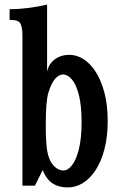

<svg xmlns="http://www.w3.org/2000/svg" viewBox="-20 -800 540 840"><path d="M186 -485.8Q191.9 -519 218.8 -539.6Q245.6 -560.1 284.2 -560.1Q315.9 -560.1 345.7 -541Q375.5 -522 399.2 -484.9Q422.9 -447.8 437 -394Q451.2 -340.3 451.2 -271Q451.2 -201.7 437 -147.5Q422.9 -93.3 398.4 -55.9Q374 -18.6 342.8 0.7Q311.5 20 277.8 20Q246.1 20 224.1 10Q202.1 0 188.5 -17.3Q174.8 -34.7 167 -56.2L132.8 12.2H78.1V-648.9Q78.1 -666 75.2 -679.7Q72.3 -693.4 66.9 -700.2Q62 -707 51.8 -710Q41.5 -712.9 22 -712.9V-759.8Q62 -759.8 103.3 -765.1Q144.5 -770.5 186 -779.8ZM255.9 -474.1Q237.8 -474.1 221.2 -455.3Q204.6 -436.5 191.9 -395Q186 -375.5 183.1 -341.6Q180.2 -307.6 180.2 -251Q180.2 -221.2 181.6 -191.4Q183.1 -161.6 186 -143.1Q192.9 -99.6 213.1 -76.9Q233.4 -54.2 257.8 -54.2Q276.9 -54.2 295.2 -77.4Q313.5 -100.6 325.2 -147.7Q336.9 -194.8 336.9 -266.1Q336.9 -339.4 325 -385.3Q313 -431.2 294.4 -452.6Q275.9 -474.1 255.9 -474.1Z"/></svg>

Font: BIZ UDMincho
Style: Bold
Weight: 700
Monospace: yes
Designer: TypeBank Co., Ltd.
Foundry: Morisawa Inc.
Version: Version 1.06